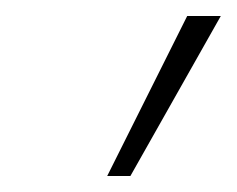

<svg xmlns="http://www.w3.org/2000/svg" viewBox="-20 -731 296 240"><path d="M114 -511 214 -711H256L143 -511Z"/></svg>

Font: Ysabeau Office ExtraLight
Style: Italic
Weight: 250
Italic angle: -12°
Designer: Christian Thalmann (Catharsis Fonts)
Version: Version 2.001;gftools[0.9.30]; featfreeze: tnum,lnum,ss02